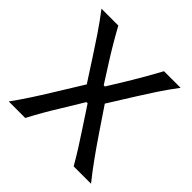

<svg xmlns="http://www.w3.org/2000/svg" viewBox="-189 -932 1107 1107"><g transform="rotate(45 365.0 -378.0)"><path d="M30.8 0Q68.4 -51.8 103 -105Q137.7 -158.2 173.3 -216.3L279.3 -387.7L188 -528.8Q153.3 -582.5 116 -637.9Q78.6 -693.4 30.8 -756.3H168Q195.8 -705.6 224.4 -657.2Q252.9 -608.9 280.8 -565.4L352.1 -453.1H361.8L431.6 -566.4Q458.5 -610.4 486.1 -658.7Q513.7 -707 540.5 -756.3H675.8Q631.3 -697.3 594.7 -641.6Q558.1 -585.9 529.3 -539.6L431.2 -382.8L532.7 -232.4Q573.7 -171.9 614.3 -115.2Q654.8 -58.6 701.7 0H560.1Q531.7 -49.3 503.7 -93.8Q475.6 -138.2 448.7 -178.7L359.9 -314H350.1L267.6 -178.2Q240.7 -135.3 216.1 -92.3Q191.4 -49.3 165.5 0Z"/></g></svg>

Font: Pinar-DS1-FD Medium
Style: Regular
Weight: 500
Designer: Amin Abedi
Version: Version 3.000